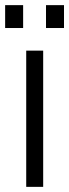

<svg xmlns="http://www.w3.org/2000/svg" viewBox="-20 -727 269 747"><path d="M82 0V-530H148V0ZM0 -618V-707H70V-618ZM159 -618V-707H229V-618Z"/></svg>

Font: Geist Light
Style: Regular
Weight: 400
Designer: Basement.studio, Andrés Briganti, Mateo Zaragoza
Foundry: Basement.studio, Vercel, Andrés Briganti, Guido Ferreyra, Mateo Zaragoza
Version: Version 1.401